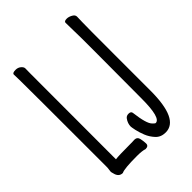

<svg xmlns="http://www.w3.org/2000/svg" viewBox="-210 -804 921 921"><g transform="rotate(-45 250.0 -344.0)"><path d="M80 9Q53 9 46 -23Q43 -32 43 -37Q43 -43 44.5 -49.5Q46 -56 46 -70Q46 -621 45 -649.5Q44 -678 44 -695Q44 -705 66 -705Q82 -705 93 -695.5Q104 -686 104 -677Q104 -665 103.5 -639.5Q103 -614 103 -61Q126 -64 195 -64Q224 -64 231 -65Q251 -65 255 -45Q259 -25 259 -12Q259 5 238 5Q221 -1 186 -1Q98 -1 80 9ZM363 17Q331 17 312 -3.5Q293 -24 283 -49Q273 -74 268.5 -95.5Q264 -117 264 -122Q264 -132 267.5 -142.5Q271 -153 278.5 -163Q286 -173 300 -173Q317 -173 318 -160Q328 -78 347 -60Q357 -49 361 -49Q396 -49 396 -180L397 -475V-589Q397 -623 395 -695Q395 -705 413 -705Q426 -705 440.5 -697Q455 -689 455 -677Q455 -665 454 -640Q453 -622 453 -421V-177Q453 17 363 17Z"/></g></svg>

Font: LXGW WenKai Mono TC
Style: Regular
Weight: 400
Designer: LXGW / Fontworks Inc.
Foundry: LXGW / Fontworks Inc.
Version: Version 1.330